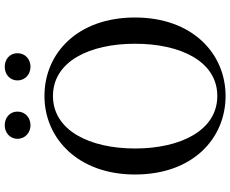

<svg xmlns="http://www.w3.org/2000/svg" viewBox="-101 -856 974 812"><g transform="rotate(-90 386.0 -450.0)"><path d="M262 -808C293 -808 320 -829 320 -863C320 -897 293 -917 262 -917C233 -917 205 -897 205 -863C205 -829 233 -808 262 -808ZM510 -808C540 -808 567 -829 567 -863C567 -897 540 -917 510 -917C479 -917 452 -897 452 -863C452 -829 479 -808 510 -808ZM386 17C566 17 718 -124 718 -366C718 -610 566 -749 386 -749C207 -749 54 -607 54 -366C54 -121 207 17 386 17ZM386 -18C240 -18 164 -174 164 -366C164 -557 240 -713 386 -713C533 -713 607 -557 607 -366C607 -174 533 -18 386 -18Z"/></g></svg>

Font: Noto Serif TC Medium
Style: Regular
Weight: 500
Designer: Ryoko NISHIZUKA 西塚涼子 (kana & ideographs); Frank Grießhammer (Latin, Greek & Cyrillic); Wenlong ZHANG 张文龙 (bopomofo); San
Foundry: Adobe
Version: Version 2.001;hotconv 1.1.0;makeotfexe 2.6.0